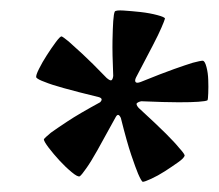

<svg xmlns="http://www.w3.org/2000/svg" viewBox="-20 -742 422 370"><path d="M371.1 -625Q375 -624 377.9 -612.8Q380.9 -601.6 381.3 -587.9Q381.8 -574.2 381.3 -562.5Q380.9 -550.8 379.9 -548.8Q377 -546.9 362.3 -545.9Q349.6 -544.9 324.2 -544.9Q298.8 -544.9 252 -546.9Q247.1 -545.9 244.1 -543.5Q241.2 -541 247.1 -534.2Q281.2 -502.9 299.3 -484.9Q317.4 -466.8 325.2 -457Q335 -446.3 335.9 -442.4Q335 -437.5 323.2 -429.2Q311.5 -420.9 297.9 -412.1Q284.2 -403.3 271.5 -397.5Q258.8 -391.6 254.9 -391.6Q252 -393.6 246.1 -407.2Q241.2 -418.9 232.9 -443.4Q224.6 -467.8 212.9 -514.6Q208 -525.4 203.1 -516.6Q180.7 -475.6 167.5 -452.1Q154.3 -428.7 146.5 -418Q137.7 -405.3 133.8 -402.3Q129.9 -400.4 118.2 -410.2Q106.4 -419.9 94.7 -432.6Q83 -445.3 73.7 -457.5Q64.5 -469.7 64.5 -473.6Q66.4 -476.6 78.1 -486.3Q88.9 -494.1 110.4 -508.3Q131.8 -522.5 172.9 -544.9Q179.7 -551.8 170.9 -554.7Q127 -565.4 102.5 -572.3Q78.1 -579.1 66.4 -584Q52.7 -588.9 49.8 -592.8Q48.8 -596.7 55.2 -609.4Q61.5 -622.1 70.3 -635.7Q79.1 -649.4 87.4 -660.6Q95.7 -671.9 98.6 -671.9Q101.6 -670.9 112.3 -662.1Q121.1 -654.3 138.7 -638.2Q156.2 -622.1 185.5 -591.8Q192.4 -585.9 194.8 -587.4Q197.3 -588.9 198.2 -595.7Q196.3 -639.6 196.8 -664.1Q197.3 -688.5 198.2 -701.2Q199.2 -715.8 201.2 -719.7Q203.1 -722.7 218.3 -721.7Q233.4 -720.7 251 -718.8Q268.6 -716.8 283.2 -712.9Q297.9 -709 297.9 -706.1Q296.9 -702.1 291 -688.5Q286.1 -676.8 274.4 -654.3Q262.7 -631.8 242.2 -592.8Q239.3 -586.9 241.2 -584Q243.2 -581.1 251 -584Q292 -600.6 315.4 -608.9Q338.9 -617.2 351.6 -621.1Q366.2 -625 371.1 -625Z"/></svg>

Font: Satisfy
Style: Regular
Weight: 400
Designer: Font Diner, Inc
Foundry: Font Diner, Inc
Version: Version 1.000